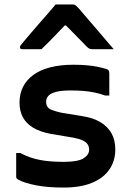

<svg xmlns="http://www.w3.org/2000/svg" viewBox="-20 -837 590 866"><path d="M267 -107Q332 -107 357 -123Q382 -139 382 -162Q382 -175 375.5 -185.5Q369 -196 353.5 -203.5Q338 -211 311 -216L210 -233Q161 -242 129.5 -261Q98 -280 83 -308.5Q68 -337 68 -374Q68 -414 84 -445.5Q100 -477 131 -499.5Q162 -522 207.5 -533.5Q253 -545 311 -545Q345 -545 372.5 -542.5Q400 -540 421.5 -535.5Q443 -531 459 -526Q465 -524 468 -521.5Q471 -519 472 -515Q473 -511 473 -505Q473 -485 473 -457.5Q473 -430 473 -406H455Q430 -415 405.5 -420Q381 -425 355 -427Q329 -429 298 -429Q257 -429 232.5 -422.5Q208 -416 198 -404.5Q188 -393 188 -378Q188 -365 193.5 -356Q199 -347 214 -341Q229 -335 255 -329L352 -313Q399 -306 432 -286.5Q465 -267 482.5 -236.5Q500 -206 500 -163Q500 -111 473 -72Q446 -33 394 -12Q342 9 268 9Q232 9 200.5 6.5Q169 4 143.5 -1Q118 -6 97 -12.5Q76 -19 62 -27Q57 -30 55 -32.5Q53 -35 53 -42Q53 -63 53 -91.5Q53 -120 53 -147H71Q94 -135 115.5 -127.5Q137 -120 160.5 -115.5Q184 -111 210.5 -109Q237 -107 267 -107ZM231 -817Q250 -817 269.5 -817Q289 -817 308 -817Q316 -817 321 -813Q326 -809 339 -795Q346 -786 364 -765.5Q382 -745 405 -718Q428 -691 451 -664Q474 -637 493 -615Q470 -615 447 -615Q424 -615 401 -615Q390 -615 384.5 -617Q379 -619 372 -626Q360 -638 331.5 -667.5Q303 -697 257 -743L306 -722H247L294 -745Q250 -699 220.5 -668.5Q191 -638 167 -615H81Q77 -615 74.5 -616Q72 -617 71 -619.5Q70 -622 70 -624Q70 -629 73.5 -633Q77 -637 89 -652Q101 -666 120 -688.5Q139 -711 161 -736Q183 -761 202 -783Q221 -805 231 -817Z"/></svg>

Font: Recursive SemiBold
Style: Regular
Weight: 600
Version: Version 1.085